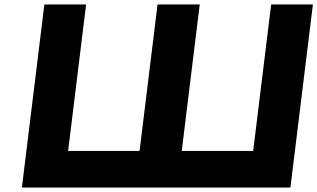

<svg xmlns="http://www.w3.org/2000/svg" viewBox="-20 -845 1430 865"><path d="M608.8 -165H286.9L367.9 -825H179.9L78.6 0H266.6H588.5H590.5H776.5H778.5H1100.4H1288.4L1389.7 -825H1201.7L1120.6 -165H798.8L879.8 -825H877.8H691.8H689.8Z"/></svg>

Font: Hussar
Style: BdSuprExtOblOne
Weight: 700
Foundry: Cannot Into Space Fonts
Version: Version 2.00